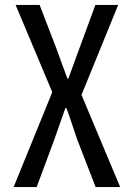

<svg xmlns="http://www.w3.org/2000/svg" viewBox="-20 -755 540 775"><path d="M35 0H128L199 -191C211 -227 229 -275 244 -319H248C265 -274 279 -227 292 -191L366 0H465L309 -372L457 -735H365L298 -553C286 -519 271 -480 256 -438H252C236 -480 222 -520 210 -553L140 -735H43L191 -383Z"/></svg>

Font: Noto Sans Mono CJK HK
Style: Regular
Weight: 400
Designer: Ryoko NISHIZUKA 西塚涼子 (kana, bopomofo & ideographs); Paul D. Hunt (Latin, Greek & Cyrillic); Sandoll Communications 산돌커뮤니
Foundry: Adobe
Version: Version 2.004;hotconv 1.0.118;makeotfexe 2.5.65603